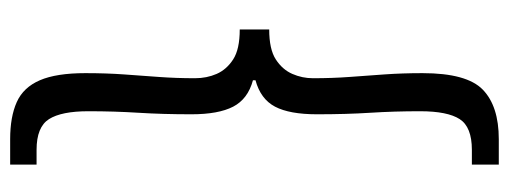

<svg xmlns="http://www.w3.org/2000/svg" viewBox="-332 -500 1002 378"><g transform="rotate(90 169.0 -311.0)"><path d="M254 170Q210 170 181 157Q152 144 138 111.5Q124 79 124 22Q124 -19 126.5 -54Q129 -89 131.5 -123Q134 -157 134 -194Q134 -217 125.5 -236.5Q117 -256 97 -269Q77 -282 38 -282V-340Q77 -340 97 -353Q117 -366 125.5 -385.5Q134 -405 134 -426Q134 -464 131.5 -498Q129 -532 126.5 -567Q124 -602 124 -642Q124 -729 156.5 -760.5Q189 -792 254 -792H304V-739H275Q230 -739 214.5 -715Q199 -691 199 -637Q199 -586 202 -539Q205 -492 205 -434Q205 -380 190 -351.5Q175 -323 138 -313V-308Q175 -298 190 -269Q205 -240 205 -187Q205 -130 202 -82.5Q199 -35 199 16Q199 69 214.5 93.5Q230 118 275 118H304V170Z"/></g></svg>

Font: Noto Sans KR Thin
Style: Regular
Weight: 400
Version: Version 2.004-H2;hotconv 1.0.118;makeotfexe 2.5.65603